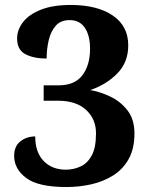

<svg xmlns="http://www.w3.org/2000/svg" viewBox="-20 -744 605 774"><path d="M248 10Q134 10 85.5 -26.5Q37 -63 37 -116Q37 -154 62 -174Q87 -194 122 -194Q122 -130 156 -95Q190 -60 245 -60Q277 -60 305 -73Q333 -86 350 -117.5Q367 -149 367 -207Q367 -264 327 -301Q287 -338 213 -338H156V-400H217Q281 -400 312 -440.5Q343 -481 343 -547Q343 -601 322 -632Q301 -663 261 -663Q225 -663 205 -640.5Q185 -618 176.5 -582.5Q168 -547 168 -508Q116 -508 82.5 -525.5Q49 -543 49 -589Q49 -624 73 -655Q97 -686 145 -705Q193 -724 265 -724Q372 -724 434.5 -681.5Q497 -639 497 -561Q497 -493 453 -448Q409 -403 344 -381Q384 -374 425 -354.5Q466 -335 494 -299Q522 -263 522 -206Q522 -145 499 -103.5Q476 -62 436.5 -37Q397 -12 348 -1Q299 10 248 10Z"/></svg>

Font: Noto Serif Myanmar
Style: Bold
Weight: 700
Designer: Ben Mitchell and the Monotype Design Team
Foundry: Monotype Imaging Inc.
Version: Version 2.106; ttfautohint (v1.8.4.7-5d5b)